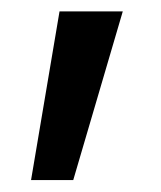

<svg xmlns="http://www.w3.org/2000/svg" viewBox="-20 -125 276 329"><path d="M33.2 183.6 82 -105.5H190.4L105.5 183.6Z"/></svg>

Font: Min Sans Medium
Style: Regular
Weight: 500
Designer: Jinseong-Kim, NotoSansCJK, Nunito
Foundry: Jinseong-Kim
Version: Version 1.400;Glyphs 3.1.2 (3151)